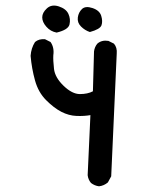

<svg xmlns="http://www.w3.org/2000/svg" viewBox="-20 -651 540 677"><path d="M329.1 5.9Q313.5 3.9 300.8 -5.9Q291 -17.6 289.1 -33.2L298.8 -245.1Q277.3 -241.2 250 -242.2Q222.7 -243.2 196.3 -256.8Q169.9 -270.5 142.6 -297.9Q115.2 -325.2 103.5 -367.2Q91.8 -409.2 87.9 -454.1Q89.8 -481.4 103.5 -502.9Q117.2 -514.6 138.7 -512.7L158.2 -502.9Q171.9 -483.4 168 -456.1Q167 -438.5 170.4 -408.2Q173.8 -377.9 204.1 -348.6Q234.4 -319.3 261.7 -319.3Q289.1 -319.3 307.6 -329.1L311.5 -469.7Q313.5 -485.4 323.2 -497.1Q338.9 -510.7 362.3 -506.8L381.8 -497.1Q393.6 -483.4 391.6 -461.9L372.1 -29.3L360.4 -7.8Q346.7 3.9 329.1 5.9ZM179.7 -536.1Q158.2 -540 143.6 -556.6Q128.9 -573.2 128.9 -589.8Q128.9 -606.4 145.5 -621.6Q162.1 -636.7 187.5 -628.4Q212.9 -620.1 221.2 -602.1Q229.5 -584 225.1 -564.9Q220.7 -545.9 179.7 -536.1ZM296.9 -538.1Q279.3 -543.9 265.6 -557.6Q252 -571.3 254.4 -589.4Q256.8 -607.4 269 -619.1Q281.2 -630.9 306.2 -622.6Q331.1 -614.3 336.9 -595.2Q342.8 -576.2 337.9 -562Q333 -547.9 296.9 -538.1Z"/></svg>

Font: JasonHandwriting1
Style: Regular
Weight: 400
Version: Version 1.48.20